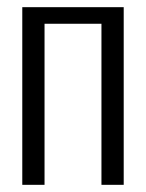

<svg xmlns="http://www.w3.org/2000/svg" viewBox="-20 -515 407 535"><path d="M42.1 0V-495H324.7V0H262.7V-448.8H104.1V0Z"/></svg>

Font: Alumni Sans SC Thin
Style: Regular
Weight: 100
Designer: Robert E. Leuschke
Foundry: Robert E. Leuschke
Version: Version 1.018